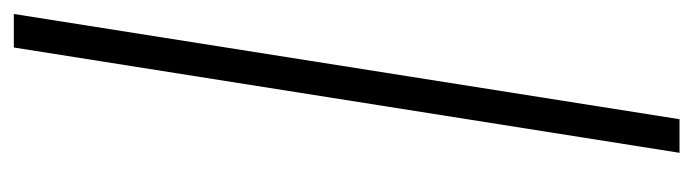

<svg xmlns="http://www.w3.org/2000/svg" viewBox="-370 -454 969 268"><g transform="rotate(-90 114.0 -320.5)"><path d="M34.2 144 181.2 -785.2H228L81.1 144Z"/></g></svg>

Font: Dihjauti
Style: Italic
Weight: 400
Italic angle: -9°
Designer: T. Christopher White
Version: Version 3.0.0